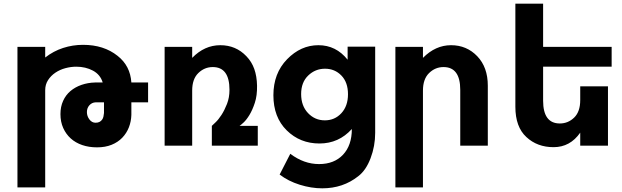

<svg xmlns="http://www.w3.org/2000/svg" viewBox="-20 -793 3384 1045"><path d="M695 -236V-168Q694 -132 681.5 -100Q669 -68 645.5 -43.5Q622 -19 587.5 -5Q553 9 508 9Q464 9 427.5 -3.5Q391 -16 365 -39.5Q339 -63 324 -96.5Q309 -130 309 -172Q309 -212 323.5 -244Q338 -276 363.5 -297.5Q389 -319 423.5 -331Q458 -343 497 -344H539Q526 -387 486 -408.5Q446 -430 395 -430Q366 -430 336 -422Q306 -414 281.5 -397.5Q257 -381 241.5 -357Q226 -333 226 -302V227H75V-538H226V-480Q271 -515 323.5 -532Q376 -549 432 -549Q545 -549 620 -489Q689 -435 695 -344H786V-236ZM546 -236H500Q480 -235 466.5 -220Q453 -205 453 -183Q453 -161 466.5 -143Q480 -125 500 -125Q513 -125 521.5 -129.5Q530 -134 535.5 -141.5Q541 -149 543 -158.5Q545 -168 546 -178Z M1383 -108V0H1133V-108Q1137 -112 1153 -127Q1169 -142 1185.5 -167.5Q1202 -193 1215.5 -227.5Q1229 -262 1229 -304Q1229 -428 1138 -428Q1093 -428 1059.5 -395.5Q1026 -363 1026 -300V0H876V-538H1026V-478Q1093 -547 1179 -547Q1264 -547 1321 -487Q1350 -457 1364 -417.5Q1378 -378 1379 -327Q1380 -273 1367 -233.5Q1354 -194 1337.5 -167Q1321 -140 1305 -125.5Q1289 -111 1284 -108Z M1874 -280Q1874 -345 1838 -382Q1802 -419 1749 -419Q1696 -419 1657.5 -382Q1619 -345 1619 -281Q1619 -217 1656.5 -177.5Q1694 -138 1748 -138Q1802 -138 1838 -177Q1874 -216 1874 -280ZM1895 -91Q1824 -12 1718.5 -12Q1613 -12 1540.5 -83.5Q1468 -155 1468 -274.5Q1468 -394 1542.5 -470.5Q1617 -547 1713 -547Q1809 -547 1872 -468V-539H2022V-70Q2022 2 1997 68Q1972 134 1930 166Q1847 232 1734 232Q1674 232 1611.5 212.5Q1549 193 1502 157L1560 44Q1634 100 1716.5 100Q1799 100 1847 49Q1895 -2 1895 -91Z M2282 -300V227H2132V-538H2282V-478Q2350 -547 2435 -547Q2520 -547 2577.5 -487Q2635 -427 2635 -327V0H2485V-304Q2485 -428 2394 -428Q2349 -428 2315.5 -395.5Q2282 -363 2282 -300Z M2936 -430V-245Q2936 -121 3027 -121Q3072 -121 3105 -153Q3138 -185 3138 -248V-323H3289V0H3138V-71Q3083 8 2993 8Q2904 8 2845 -47Q2785 -102 2785 -212V-773H2936V-538H3309V-430Z"/></svg>

Font: Montserrat_am3
Style: Bold
Weight: 700
Designer: Julieta Ulanovsky
Foundry: Julieta Ulanovsky. Armenina letters added by Vahan Hovhannisyan
Version: Version 2.001